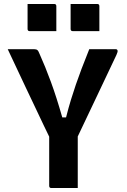

<svg xmlns="http://www.w3.org/2000/svg" viewBox="-20 -948 640 968"><path d="M372 0H239Q228 0 228 -11V-259Q218 -279 200 -317Q182 -355 159 -403.5Q136 -452 111 -504.5Q86 -557 62.5 -607.5Q39 -658 19 -700H152Q163 -700 168.5 -695.5Q174 -691 180 -675Q208 -613 236.5 -535.5Q265 -458 294 -356H313Q326 -407 338 -446Q350 -485 362.5 -521.5Q375 -558 391 -600.5Q407 -643 430 -700H564Q570 -700 572.5 -694Q575 -688 567 -671Q519 -569 467.5 -461Q416 -353 372 -260ZM119 -928H253Q264 -928 264 -917V-791H130Q119 -791 119 -802ZM336 -928H470Q481 -928 481 -917V-791H347Q336 -791 336 -802Z"/></svg>

Font: Recursive Mn Lnr St
Style: Bold
Weight: 700
Monospace: yes
Version: Version 1.079;hotconv 1.0.112;makeotfexe 2.5.65598; ttfautoh